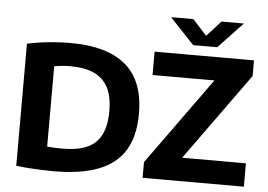

<svg xmlns="http://www.w3.org/2000/svg" viewBox="-61 -1032 1563 1121"><g transform="rotate(5 721.0 -471.0)"><path d="M290.5 7Q258 7 221.5 5.5Q185 4 147 1.5Q109 -1 72 -6V-721.5Q108.5 -729.5 151.8 -735.5Q195 -741.5 239.8 -744.5Q284.5 -747.5 326.5 -747.5Q540 -747.5 649.5 -655.5Q759 -563.5 759 -370Q759 -237.5 707.2 -154.2Q655.5 -71 551.5 -32Q447.5 7 290.5 7ZM334.5 -129Q419.5 -129 475.2 -153.5Q531 -178 558.2 -231.5Q585.5 -285 585.5 -371Q585.5 -456 557.8 -509.2Q530 -562.5 474.5 -587.5Q419 -612.5 335.5 -612.5Q314 -612.5 289 -610.2Q264 -608 242 -604V-133Q263.5 -131 286 -130Q308.5 -129 334.5 -129ZM813 0V-92L1205 -636L1206.5 -603H818.5V-740H1401V-648L1009 -104L1007.5 -137H1406.5V0ZM1039.5 -797.5 896.5 -949H1027.5L1124 -843H1096L1192.5 -949H1323.5L1180.5 -797.5Z"/></g></svg>

Font: Encode Sans SemiExpanded
Style: Bold
Weight: 700
Width: 6
Designer: Multiple Designers
Foundry: Impallari Type
Version: Version 3.002